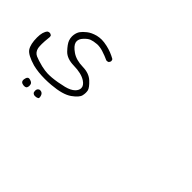

<svg xmlns="http://www.w3.org/2000/svg" viewBox="-64 -549 1128 1128"><g transform="rotate(45 500.0 14.5)"><path d="M155.8 272Q158.7 272 161.9 272Q165 272 168.9 271Q175.8 269.5 178.2 263.7Q181.6 255.9 181.6 249.8Q181.6 243.7 180.2 238.3Q177.7 227.5 162.1 222.2Q154.3 219.7 149.4 219.7Q144 219.7 140.1 223.6Q133.8 230 131.8 244.1Q131.3 247.6 131.3 250.5Q131.3 259.3 136.2 264.2Q143.6 271 155.8 272ZM246.1 269Q260.3 269 269 263.7Q272.5 261.2 272.5 256.3Q272.5 247.1 268.6 238.3Q263.7 227.5 253.9 224.1Q248.5 222.7 245.8 222.7Q243.2 222.7 242.2 222.7Q236.3 223.6 231.4 228.5Q225.1 234.9 225.1 245.1Q225.1 257.8 231 263.2Q237.3 269 246.1 269ZM12.2 16.6Q12.2 72.3 30.8 100.1Q48.3 125.5 116.2 145.5Q161.1 156.7 217.3 156.7Q242.2 156.7 269.5 154.3Q356.9 147 397 118.2Q437 89.4 441.9 66.9Q444.8 54.2 444.8 43.9Q444.8 33.7 442.9 24.9Q438 6.8 407.5 -21.7Q377 -50.3 325.7 -51.3Q269 -52.2 233.9 -76.7Q198.7 -101.1 193.4 -123.5Q192.4 -127.9 192.4 -132.8Q192.4 -151.4 209 -168.9Q228 -189.9 245.1 -196.3Q262.2 -202.6 287.1 -204.6Q291.5 -205.1 294.9 -205.1Q298.3 -205.1 302.5 -204.8Q306.6 -204.6 313.5 -203.6Q335 -200.7 368.2 -187.5Q381.3 -182.1 394.5 -176.3Q397 -175.8 398.2 -175.8Q399.4 -175.8 400.9 -175.8Q402.3 -175.8 404.3 -176.3Q408.7 -177.2 412.6 -179.2L418.5 -189.9Q418.9 -191.9 418.9 -193.8Q418.9 -200.7 415 -206.5Q377.4 -228 335.9 -237.3Q309.1 -243.2 290.3 -243.2Q271.5 -243.2 253.4 -238.8Q219.2 -229.5 198.2 -212.9Q177.2 -196.3 167.2 -182.1Q157.2 -168 153.8 -146.5Q152.8 -139.6 152.8 -133.3Q152.8 -118.2 158.2 -103Q166.5 -81.1 196.3 -49.8Q225.1 -20 282.2 -19Q345.2 -18.1 379.9 4.4Q406.7 22 406.7 43.5Q406.7 52.7 402.1 61.5Q397.5 70.3 390.6 77.1Q372.1 95.7 333.5 105.5Q283.7 117.7 240.2 121.6Q228.5 122.6 221.2 122.6Q213.9 122.6 205.3 122.6Q196.8 122.6 182.6 120.6Q168.5 118.7 153.8 115.2Q111.8 104.5 90.8 95.2Q66.9 84 61 55.7Q59.1 44.4 59.1 23.9Q59.1 3.4 63 -32.2Q63.5 -35.2 63.5 -37.4Q63.5 -39.6 63 -42Q62.5 -46.4 60.1 -50.3L49.8 -55.2Q47.9 -55.7 45.9 -55.7Q38.1 -55.7 31.7 -51.8Q12.2 -31.2 12.2 16.6Z"/></g></svg>

Font: Bakudai
Style: ExtraLight
Weight: 200
Version: Version 1.48